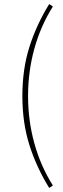

<svg xmlns="http://www.w3.org/2000/svg" viewBox="-20 -750 310 944"><path d="M222 174Q160 74 125 -35.5Q90 -145 90 -278Q90 -411 125 -520.5Q160 -630 222 -730L240 -718Q180 -623 149 -511Q118 -399 118 -278Q118 -157 149 -45Q180 67 240 162Z"/></svg>

Font: TypoPRO Source Sans Pro
Style: Regular
Weight: 200
Designer: Paul D. Hunt
Foundry: Adobe Systems Incorporated
Version: Version 2.020;PS 2.000;hotconv 1.0.86;makeotf.lib2.5.63406